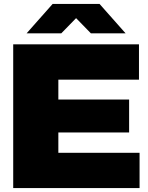

<svg xmlns="http://www.w3.org/2000/svg" viewBox="-20 -954 750 974"><path d="M47 0V-729H685V-550H231L276 -595V-134L231 -179H688V0ZM231 -282V-449H635V-282ZM115 -785 247 -934H485L617 -785H441L366 -862L291 -785Z"/></svg>

Font: Mona Sans Expanded Black
Style: Regular
Weight: 900
Width: 7
Designer: Deni Anggara
Foundry: GitHub
Version: Version 2.000